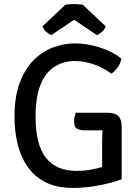

<svg xmlns="http://www.w3.org/2000/svg" viewBox="-20 -909 682 942"><path d="M481 -206.5Q481 -223.5 481.5 -239.2Q482 -255 483 -269.5H393Q376 -269.5 359.8 -276.8Q343.5 -284 343.5 -312.5Q343.5 -323.5 345.8 -335Q348 -346.5 351 -356H504.5Q545 -356 561 -339Q577 -322 577 -290.5V-29.5Q532 -12.5 466.8 0.2Q401.5 13 338.5 13Q257.5 13 202.2 -15.5Q147 -44 113.8 -93Q80.5 -142 65.8 -205Q51 -268 51 -336.5Q51 -432.5 76 -500.8Q101 -569 143.2 -612Q185.5 -655 238.5 -675.5Q291.5 -696 347 -696Q408.5 -696 470.2 -676Q532 -656 575.5 -622Q572 -598.5 557 -578Q542 -557.5 526.5 -547.5Q491 -574.5 443.8 -592Q396.5 -609.5 347.5 -609.5Q293.5 -609.5 249.8 -583.2Q206 -557 180.2 -496.8Q154.5 -436.5 154.5 -335.5Q154.5 -200.5 204.8 -135.5Q255 -70.5 356.5 -70.5Q391 -70.5 423.2 -76.2Q455.5 -82 481 -89.5ZM386.5 -885.5 498.5 -780Q493 -764 479.8 -752.5Q466.5 -741 455 -737L343.5 -812L232 -737Q220.5 -741 207.2 -752.5Q194 -764 188.5 -780L300.5 -885.5Q320 -889 343.5 -889Q367 -889 386.5 -885.5Z"/></svg>

Font: Signika Negative SC
Style: Regular
Weight: 400
Designer: Anna Giedryś
Foundry: Anna Giedryś
Version: Version 2.000; ttfautohint (v1.8.3) -l 8 -r 50 -G 200 -x 9 -